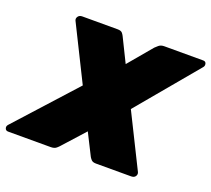

<svg xmlns="http://www.w3.org/2000/svg" viewBox="-176 -853 1107 1006"><g transform="rotate(20 377.5 -350.0)"><path d="M-39 0Q-52 0 -56 -11.5Q-60 -23 -51 -33L246 -361L94 -667Q89 -678 96.5 -689Q104 -700 120 -700H317Q337 -700 344.5 -690Q352 -680 354 -675L419 -543L530 -675Q535 -680 546.5 -690Q558 -700 577 -700H794Q808 -700 811 -688Q814 -676 806 -667L525 -331L673 -33Q678 -22 671 -11Q664 0 647 0H451Q432 0 424 -9.5Q416 -19 414 -23L353 -144L244 -23Q241 -19 230 -9.5Q219 0 199 0Z"/></g></svg>

Font: Rubik Black
Style: Italic
Weight: 900
Italic angle: -12°
Designer: Hubert and Fischer
Foundry: Hubert and Fischer
Version: Version 2.300;gftools[0.9.30]